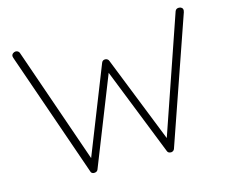

<svg xmlns="http://www.w3.org/2000/svg" viewBox="-99 -841 1171 979"><g transform="rotate(-15 487.0 -351.0)"><path d="M939 -683 937 -673 708 -13Q706 -7 700.5 -3.5Q695 0 690 0Q674 0 670 -12L487 -474L304 -12Q299 0 283 0Q277 0 272 -3.5Q267 -7 266 -13L37 -673L35 -682Q35 -691 42 -696.5Q49 -702 57 -702Q63 -702 68.5 -698.5Q74 -695 76 -689L288 -77L468 -532Q473 -545 487 -545Q493 -545 498.5 -541.5Q504 -538 506 -532L687 -76L898 -689Q903 -702 918 -702Q927 -702 933 -697Q939 -692 939 -683Z"/></g></svg>

Font: Quicksand Light
Style: Regular
Weight: 300
Designer: Andrew Paglinawan
Foundry: Andrew Paglinawan
Version: Version 3.000